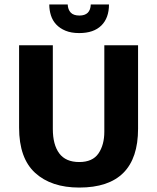

<svg xmlns="http://www.w3.org/2000/svg" viewBox="-20 -834 708 865"><path d="M66 -630H218V-253Q218 -182 247 -143Q276 -104 337 -104Q397 -104 423.5 -142.5Q450 -181 450 -241V-630H602V-254Q602 11 337 11Q211 11 138.5 -55Q66 -121 66 -259ZM285 -814Q286 -791 298.5 -777.5Q311 -764 338 -764Q387 -764 389 -814H471Q471 -753 436.5 -719Q402 -685 337 -685Q301 -685 275.5 -695.5Q250 -706 233.5 -723.5Q217 -741 209.5 -764.5Q202 -788 202 -814Z"/></svg>

Font: Mukta Malar ExtraBold
Style: Regular
Weight: 800
Designer: Aadarsh Rajan, Girish Dalvi, Yashodeep Gholap
Foundry: Ek Type
Version: Version 2.538;PS 1.000;hotconv 16.6.51;makeotf.lib2.5.65220;